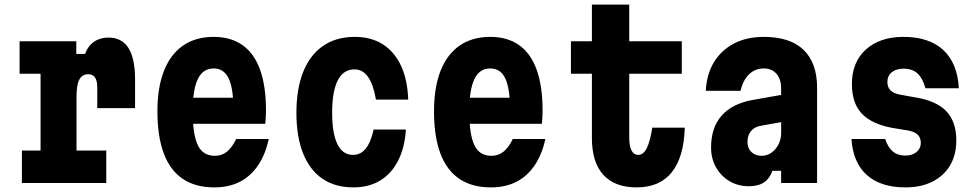

<svg xmlns="http://www.w3.org/2000/svg" viewBox="-20 -794 4240 833"><path d="M65 -615H311V-560H349Q361 -594 387.5 -612.5Q414 -631 450 -631Q509 -631 537.5 -585.5Q566 -540 566 -449V-325H402V-415Q402 -472 363 -472Q336 -472 324 -448.5Q312 -425 312 -374V-141H441V0H75V-141H156V-474H65Z M782 -370H1052L993 -314Q993 -409 972.5 -453Q952 -497 907 -497Q860 -497 838 -450.5Q816 -404 816 -311Q816 -211 838 -164.5Q860 -118 912 -118Q942 -118 964 -135.5Q986 -153 1005 -191H1146Q1131 -122 1098.5 -75Q1066 -28 1019 -4.5Q972 19 909 19Q828 19 773 -18Q718 -55 690.5 -128.5Q663 -202 663 -311Q663 -415 691.5 -487Q720 -559 774.5 -596.5Q829 -634 907 -634Q982 -634 1032.5 -598Q1083 -562 1108.5 -491Q1134 -420 1134 -314Q1134 -295 1133 -283Q1132 -271 1131 -257H782Z M1513 19Q1434 19 1379 -18.5Q1324 -56 1295 -128.5Q1266 -201 1266 -304Q1266 -410 1296 -483.5Q1326 -557 1382.5 -595.5Q1439 -634 1519 -634Q1590 -634 1640.5 -602Q1691 -570 1719.5 -509.5Q1748 -449 1751 -362H1611Q1600 -427 1577 -460Q1554 -493 1518 -493Q1470 -493 1445.5 -445.5Q1421 -398 1421 -304Q1421 -215 1444 -168.5Q1467 -122 1511 -122Q1545 -122 1567 -149.5Q1589 -177 1601 -232H1741Q1736 -153 1707 -96.5Q1678 -40 1629 -10.5Q1580 19 1513 19Z M1982 -370H2252L2193 -314Q2193 -409 2172.5 -453Q2152 -497 2107 -497Q2060 -497 2038 -450.5Q2016 -404 2016 -311Q2016 -211 2038 -164.5Q2060 -118 2112 -118Q2142 -118 2164 -135.5Q2186 -153 2205 -191H2346Q2331 -122 2298.5 -75Q2266 -28 2219 -4.5Q2172 19 2109 19Q2028 19 1973 -18Q1918 -55 1890.5 -128.5Q1863 -202 1863 -311Q1863 -415 1891.5 -487Q1920 -559 1974.5 -596.5Q2029 -634 2107 -634Q2182 -634 2232.5 -598Q2283 -562 2308.5 -491Q2334 -420 2334 -314Q2334 -295 2333 -283Q2332 -271 2331 -257H1982Z M2710 -774V-615H2938V-474H2710V-197Q2710 -160 2720 -141Q2730 -122 2749 -122Q2771 -122 2785.5 -150Q2800 -178 2810 -240H2951Q2947 -112 2894.5 -46.5Q2842 19 2742 19Q2647 19 2597.5 -35.5Q2548 -90 2548 -195V-474H2457V-615H2548V-774Z M3379 -384V-266L3285 -249Q3255 -245 3239 -226.5Q3223 -208 3223 -178Q3223 -151 3240 -134.5Q3257 -118 3285 -118Q3308 -118 3327 -131.5Q3346 -145 3357.5 -167.5Q3369 -190 3369 -216V-410Q3369 -450 3349 -473.5Q3329 -497 3293 -497Q3268 -497 3248 -485.5Q3228 -474 3214 -452.5Q3200 -431 3193 -400H3042Q3046 -473 3078 -525Q3110 -577 3165 -605.5Q3220 -634 3294 -634Q3408 -634 3466.5 -577.5Q3525 -521 3525 -413V0H3369V-53H3331Q3320 -20 3295 -3Q3270 14 3229 14Q3182 14 3145 -8Q3108 -30 3086.5 -68Q3065 -106 3065 -154Q3065 -240 3110.5 -292Q3156 -344 3244 -360Z M3820 -191Q3833 -154 3854 -136.5Q3875 -119 3908 -119Q3938 -119 3956.5 -134.5Q3975 -150 3975 -174Q3975 -196 3961.5 -209.5Q3948 -223 3919 -228L3852 -239Q3761 -256 3718.5 -301.5Q3676 -347 3676 -430Q3676 -524 3736.5 -579Q3797 -634 3900 -634Q4011 -634 4072.5 -577Q4134 -520 4140 -411H3995Q3983 -455 3960.5 -475.5Q3938 -496 3900 -496Q3868 -496 3849 -480.5Q3830 -465 3830 -438Q3830 -415 3844 -401.5Q3858 -388 3887 -383L3954 -371Q4044 -356 4086.5 -310.5Q4129 -265 4129 -185Q4129 -122 4102 -76.5Q4075 -31 4025.5 -6Q3976 19 3908 19Q3801 19 3741 -34.5Q3681 -88 3674 -191Z"/></svg>

Font: Martian Mono Condensed
Style: Bold
Weight: 700
Width: 3
Designer: Roman Shamin
Foundry: Evil Martians
Version: Version 1.000